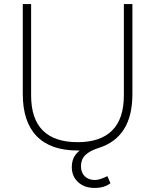

<svg xmlns="http://www.w3.org/2000/svg" viewBox="-20 -732 762 944"><path d="M589 -712H631V-270Q631 -163 590 -97.5Q549 -32 469 -6Q421 9 399.5 30.5Q378 52 378 85Q378 116 396.5 134.5Q415 153 447 153Q460 153 476 147.5Q492 142 508 134L523 169Q493 192 445 192Q395 192 364 163.5Q333 135 333 89Q333 53 351.5 28.5Q370 4 406 -11L418 8H362Q229 8 160.5 -62.5Q92 -133 92 -270V-712H133V-263Q133 -148 190.5 -90.5Q248 -33 362 -33Q474 -33 531.5 -90.5Q589 -148 589 -263Z"/></svg>

Font: Muli ExtraLight
Style: Regular
Weight: 250
Designer: Vernon Adams
Foundry: Vernon Adams
Version: Version 2.100; ttfautohint (v1.8.1.43-b0c9)